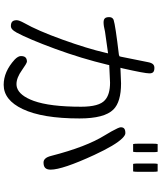

<svg xmlns="http://www.w3.org/2000/svg" viewBox="63 -877 874 1040"><g transform="rotate(90 500.0 -357.0)"><path d="M701.2 -599.1Q682.6 -599.1 675.3 -591.8Q669.4 -585.9 669.4 -574.2Q669.4 -564 691.4 -524.4Q700.7 -508.3 712.9 -487.8Q775.4 -387.7 824.2 -197.8Q830.1 -173.8 840.3 -164.1Q848.6 -155.8 860.4 -155.8Q880.4 -155.8 889.6 -165Q898.9 -174.3 898.9 -194.3Q898.9 -258.3 819.3 -430.7Q766.1 -545.4 729 -582.5Q712.4 -599.1 701.2 -599.1ZM760.3 -773.9Q758.3 -766.6 758.3 -749V-666Q758.3 -649.4 760.3 -641.1H802.2Q804.2 -650.4 804.2 -666V-749Q804.2 -765.6 802.2 -773.9ZM867.7 -773.9Q865.7 -766.6 865.7 -749V-666Q865.7 -649.4 867.7 -641.1H908.7Q910.6 -650.4 910.6 -666V-749Q910.6 -765.6 908.7 -773.9ZM558.1 -359.4Q558.1 -190.4 526.4 -102.5Q498 -24.9 453.6 -11.7Q444.8 -9.3 435.5 -9.3Q400.9 -9.3 358.9 -39.6Q324.7 -64 314.5 -65.9Q298.8 -65.9 291.3 -58.3Q283.7 -50.8 283.7 -33.2Q283.7 -18.1 302.7 0.5Q368.2 60.1 439.5 60.1Q522 60.1 570.8 -43Q621.6 -149.9 621.6 -350.6Q621.6 -485.8 573.2 -534.2Q532.2 -575.7 431.6 -575.7L347.2 -572.3L350.6 -585.4Q377.4 -704.1 377.4 -729.5Q377.4 -743.2 371.1 -749.5Q364.3 -756.3 347.7 -756.3Q335.4 -756.3 328.1 -749Q320.3 -740.7 316.9 -722.7L287.1 -574.7L284.7 -566.9L275.9 -564Q116.2 -544.9 88.4 -535.6L85.9 -534.7L84.5 -533.7Q72.8 -527.8 72.8 -511.2Q72.8 -494.6 79.6 -487.8Q86.4 -481 101.6 -481Q119.6 -481 151.4 -488.8L269 -505.4L265.6 -490.7Q243.2 -393.6 194.6 -258.5Q146 -123.5 104.5 -50.8Q89.4 -22.9 89.4 -10.7Q89.4 5.9 96.9 13.4Q104.5 21 121.1 21Q140.1 21 154.8 -7.8H155.3Q191.9 -75.7 244.4 -218.5Q296.9 -361.3 331.1 -504.4L332.5 -511.7L427.7 -516.1Q492.2 -516.1 522.5 -488.3Q558.1 -457.5 558.1 -359.4Z"/></g></svg>

Font: YuPearl-ExtraLight
Style: ExtraLight
Weight: 200
Designer: Max Yao
Foundry: Max-Everyday
Version: Version 1.011; ttfautohint (v1.8.3)